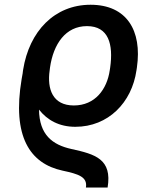

<svg xmlns="http://www.w3.org/2000/svg" viewBox="-20 -573 685 824"><path d="M348.7 231.9H441.8C462 109.7 388.8 88.8 286.2 66.4C204.9 48.3 148.8 5.7 147.4 -102.6C182.9 -57.2 234.4 -28.8 303.3 -28.8C444.6 -28.8 545.8 -132.8 565.7 -271.3L567.5 -283C590.6 -442.8 523.1 -552.6 368.6 -552.6C214.1 -552.6 105.5 -438.9 79.2 -273.4L77.8 -263.5L77.4 -259.2L72.8 -233.3C31.6 12.4 108 129.3 248.9 159.4C317.1 174 356.2 186.1 348.7 231.9ZM193.2 -271.3 194.6 -283C209.2 -384.6 261.7 -460.9 353.3 -460.9C446 -460.9 467 -383.2 452.8 -283L451 -271.3C439.3 -190.3 388.5 -120.4 296.9 -120.4C206 -120.4 181.5 -190.7 193.2 -271.3Z"/></svg>

Font: Magic Ui Pro Medium
Style: Italic
Weight: 500
Italic angle: -9.39999°
Designer: Stefan Endress, Andreas Faust
Version: Version 1.000;FEAKit 1.0